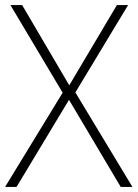

<svg xmlns="http://www.w3.org/2000/svg" viewBox="-22 -734 540 754"><path d="M498 0H452L249 -342L43 0H-2L224 -370L19 -714H65L250 -399L437 -714H481L274 -371Z"/></svg>

Font: Noto Sans Disp ExtLt
Style: Regular
Weight: 200
Designer: Monotype Design Team
Foundry: Monotype Imaging Inc.
Version: Version 2.000;GOOG;noto-source:20170915:90ef993387c0